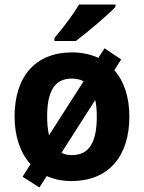

<svg xmlns="http://www.w3.org/2000/svg" viewBox="-20 -785 632 843"><path d="M487 -755V-765H327C308 -732 269 -677 219 -618V-605H313C362 -642 458 -722 487 -755ZM482 -477 512 -524 439 -573 412 -531C379 -546 340 -555 297 -555C137 -555 44 -451 44 -273C44 -187 69 -114 114 -64L79 -9L153 38L185 -12C217 2 253 10 294 10C454 10 548 -96 548 -273C548 -358 525 -428 482 -477ZM187 -273C187 -380 217 -440 295 -440C315 -440 332 -436 347 -428L195 -191C190 -215 187 -242 187 -273ZM296 -104C278 -104 263 -107 250 -114L398 -346C403 -325 405 -301 405 -273C405 -161 372 -104 296 -104Z"/></svg>

Font: Kathrein 75 Bold
Style: Regular
Weight: 700
Designer: Lazydogs Typefoundry, based on Open Sans by Ascender Corporation
Foundry: Lazydogs Typefoundry
Version: Version 1.003;PS 001.003;hotconv 1.0.88;makeotf.lib2.5.64775